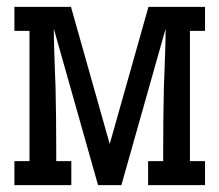

<svg xmlns="http://www.w3.org/2000/svg" viewBox="-20 -540 640 560"><path d="M188 0H22V-70H66V-450H22V-520H187L300 -120L413 -520H578V-450H534V-70H578V0H412V-70H456V-104Q456 -150 456.5 -195.5Q457 -241 458 -286L460 -338Q461 -368 462 -397.5Q463 -427 463 -456L334 0H266L137 -456Q137 -427 138 -397.5Q139 -368 140 -338L142 -286Q143 -241 143.5 -195.5Q144 -150 144 -104V-70H188Z"/></svg>

Font: Iosevka HT Extended
Style: Regular
Weight: 400
Width: 7
Monospace: yes
Designer: Belleve Invis
Foundry: Belleve Invis
Version: Version 32.3.0; ttfautohint (v1.8.4)